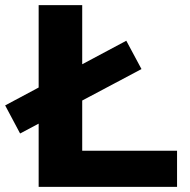

<svg xmlns="http://www.w3.org/2000/svg" viewBox="-61 -725 737 745"><path d="M89 0V-705H258V-140H626V0ZM17 -207 -41 -316 429 -567 488 -457Z"/></svg>

Font: Nunito Sans 10pt SemiExpanded ExtraBold
Style: Regular
Weight: 800
Width: 6
Designer: Vernon Adams
Foundry: Vernon Adams
Version: Version 3.101;gftools[0.9.27]